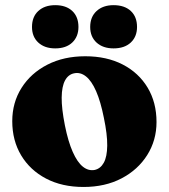

<svg xmlns="http://www.w3.org/2000/svg" viewBox="-20 -711 654 744"><path d="M310.5 -493Q393.5 -493 455.5 -461Q517.5 -429 552 -371.5Q586.5 -314 586.5 -238Q586.5 -167.5 550.5 -110.2Q514.5 -53 451 -19.8Q387.5 13.5 303.5 13.5Q220.5 13.5 158.5 -19Q96.5 -51.5 62 -109Q27.5 -166.5 27.5 -241.5Q27.5 -313.5 63.5 -370.5Q99.5 -427.5 163.2 -460.2Q227 -493 310.5 -493ZM347 -52.5Q369.5 -57.5 382.2 -80.5Q395 -103.5 395.5 -146.8Q396 -190 382.5 -254.5Q370 -317.5 352.5 -357.5Q335 -397.5 313.2 -414.8Q291.5 -432 267.5 -427Q244.5 -422.5 232 -399.2Q219.5 -376 219 -333.2Q218.5 -290.5 231.5 -225Q244 -162.5 261.8 -122.5Q279.5 -82.5 301 -65.2Q322.5 -48 347 -52.5ZM194 -523.5Q153 -523.5 128.5 -546Q104 -568.5 104 -606.5Q104 -646 128.5 -668.5Q153 -691 194 -691Q236 -691 260 -668.5Q284 -646 284 -606.5Q284 -569 260 -546.2Q236 -523.5 194 -523.5ZM420 -523.5Q379 -523.5 354.2 -546Q329.5 -568.5 329.5 -606.5Q329.5 -645.5 354.2 -668.2Q379 -691 420 -691Q462.5 -691 486.8 -668.5Q511 -646 511 -606.5Q511 -569 486.8 -546.2Q462.5 -523.5 420 -523.5Z"/></svg>

Font: Fraunces ExtraBold
Style: Regular
Weight: 800
Version: Version 1.000;[b76b70a41]